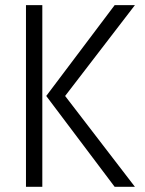

<svg xmlns="http://www.w3.org/2000/svg" viewBox="-20 -720 560 740"><path d="M421.9 0 158.2 -350.1 421.9 -700.2H500L231 -350.1L500 0ZM80.1 0V-700.2H143.1V0Z"/></svg>

Font: Abel
Style: Regular
Weight: 400
Designer: Matthew Desmond
Foundry: Matthew Desmond
Version: Version 1.002